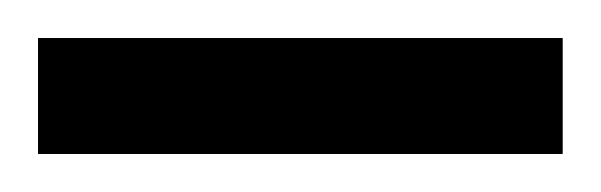

<svg xmlns="http://www.w3.org/2000/svg" viewBox="-34 -704 316 101"><path d="M-14 -623V-684H262V-623Z"/></svg>

Font: Cairo Play
Style: Regular
Weight: 400
Designer: Mohamed Gaber, Accademia di Belle Arti di Urbino
Foundry: Kief Type Foundry, Accademia di Belle Arti di Urbino
Version: Version 3.119